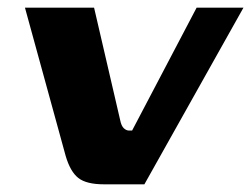

<svg xmlns="http://www.w3.org/2000/svg" viewBox="-20 -480 654 500"><path d="M251 0Q205 0 184 -16.5Q163 -33 151 -74L45 -460H225L293 -167Q296 -152 302.5 -146Q309 -140 316 -140H324L492 -460H614L356 0Z"/></svg>

Font: Genos
Style: Bold Italic
Weight: 700
Italic angle: -8°
Version: Version 1.010